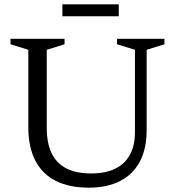

<svg xmlns="http://www.w3.org/2000/svg" viewBox="-20 -855 808 885"><path d="M602 -245.5V-625.5L519.5 -651V-676H738V-651L656 -625.5V-255Q656 -170 624.8 -110.8Q593.5 -51.5 534 -20.8Q474.5 10 389 10Q299.5 10 237.2 -21.2Q175 -52.5 142.8 -114.8Q110.5 -177 110.5 -269.5V-625.5L28.5 -651V-676H277.5V-651L195.5 -625.5V-266Q195.5 -195 218.2 -148.2Q241 -101.5 286.5 -78.5Q332 -55.5 400 -55.5Q465.5 -55.5 510.5 -77.2Q555.5 -99 578.8 -141.5Q602 -184 602 -245.5ZM267.5 -780V-835H527.5V-780Z"/></svg>

Font: Newsreader 16pt 16pt
Style: Regular
Weight: 400
Version: Version 1.003